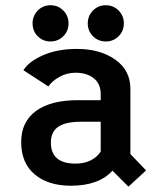

<svg xmlns="http://www.w3.org/2000/svg" viewBox="-20 -699 610 734"><path d="M173 -679Q202 -679 222 -658.8Q242 -638.5 242 -609.5Q242 -580.5 222 -560.5Q202 -540.5 173 -540.5Q144 -540.5 124.2 -560.5Q104.5 -580.5 104.5 -609.5Q104.5 -638.5 124.5 -658.8Q144.5 -679 173 -679ZM433.5 -560.5Q413.5 -540.5 384.5 -540.5Q355.5 -540.5 335.5 -560.5Q315.5 -580.5 315.5 -609.5Q315.5 -638.5 335.5 -658.8Q355.5 -679 384.5 -679Q413.5 -679 433.5 -658.8Q453.5 -638.5 453.5 -609.5Q453.5 -580.5 433.5 -560.5ZM471 14.5 410 -46.5Q357.5 11 251 11Q164.5 11 112.8 -32.2Q61 -75.5 61 -156Q61 -233 117.2 -274.5Q173.5 -316 277.5 -316H365V-339Q365 -379 338.2 -400Q311.5 -421 269 -421Q235.5 -421 207 -405Q178.5 -389 165 -368.5L69.5 -430.5Q90.5 -464.5 145.5 -488.2Q200.5 -512 274 -512Q362.5 -512 420.5 -471.2Q478.5 -430.5 478.5 -359V-110L538.5 -47.5ZM269 -73.5Q302 -73.5 326.8 -86Q351.5 -98.5 365 -119.5V-233.5H287.5Q230.5 -233.5 202.5 -214.2Q174.5 -195 174.5 -154Q174.5 -73.5 269 -73.5Z"/></svg>

Font: League Mono Narrow Medium
Style: Regular
Weight: 500
Width: 3
Designer: Tyler Finck
Foundry: The League of Moveable Type / Tyler Finck
Version: Version 2.210